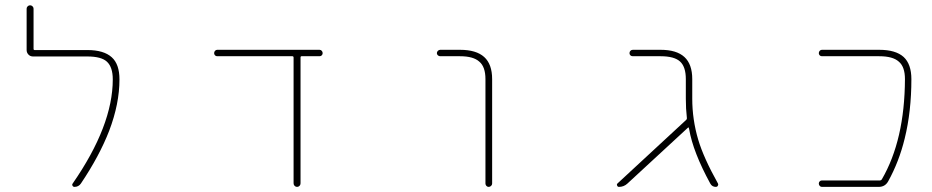

<svg xmlns="http://www.w3.org/2000/svg" viewBox="-20 -733 3540 729"><path d="M262.7 -23.4Q257.8 -23.4 255.4 -27.8Q252.9 -32.2 255.9 -36.1Q408.2 -255.9 408.2 -431.6Q408.2 -478.5 385.7 -499Q364.3 -518.6 311.5 -518.6H105.5Q94.7 -518.6 87.9 -525.9Q81.1 -533.2 81.1 -543V-700.2Q81.1 -705.1 85 -709Q88.9 -712.9 94.2 -712.9Q99.6 -712.9 103.5 -709Q107.4 -705.1 107.4 -700.2V-547.9Q107.4 -543 111.3 -543H311.5Q374 -543 404.3 -515.6Q433.6 -489.3 433.6 -431.6Q433.6 -338.9 394.5 -236.3Q357.4 -140.6 287.1 -36.1Q278.3 -23.4 262.7 -23.4Z M1094.7 -37.1V-514.6Q1094.7 -519.5 1089.8 -519.5H804.7Q799.8 -519.5 796.4 -522.9Q793 -526.4 793 -531.2Q793 -536.1 796.4 -540Q799.8 -543.9 804.7 -543.9H1193.4Q1198.2 -543.9 1201.7 -540Q1205.1 -536.1 1205.1 -531.2Q1205.1 -526.4 1201.7 -522.9Q1198.2 -519.5 1193.4 -519.5H1125Q1121.1 -519.5 1121.1 -514.6V-37.1Q1121.1 -31.2 1117.2 -27.3Q1113.3 -23.4 1107.9 -23.4Q1102.5 -23.4 1098.6 -27.3Q1094.7 -31.2 1094.7 -37.1Z M1823.2 -36.1V-432.6Q1823.2 -479.5 1799.8 -499Q1777.3 -519.5 1726.6 -519.5H1651.4Q1646.5 -519.5 1642.6 -522.9Q1638.7 -526.4 1638.7 -531.2Q1638.7 -536.1 1642.6 -540Q1646.5 -543.9 1651.4 -543.9H1726.6Q1788.1 -543.9 1818.4 -516.6Q1848.6 -489.3 1848.6 -432.6V-36.1Q1848.6 -31.2 1844.7 -27.3Q1840.8 -23.4 1835.4 -23.4Q1830.1 -23.4 1826.7 -27.3Q1823.2 -31.2 1823.2 -36.1Z M2698.2 -23.4Q2683.6 -23.4 2676.8 -36.1Q2611.3 -156.2 2596.7 -242.2L2595.7 -246.1Q2594.7 -251 2591.8 -248L2362.3 -36.1Q2348.6 -23.4 2330.1 -23.4Q2325.2 -23.4 2323.2 -28.3Q2322.3 -30.3 2322.3 -32.2Q2322.3 -34.2 2324.2 -36.1L2585.9 -278.3Q2588.9 -281.2 2587.9 -286.1Q2584 -319.3 2584 -358.4V-432.6Q2584 -479.5 2562 -499.5Q2540 -519.5 2488.3 -519.5H2382.8Q2377 -519.5 2373.5 -522.9Q2370.1 -526.4 2370.1 -531.2Q2370.1 -536.1 2373.5 -540Q2377 -543.9 2382.8 -543.9H2488.3Q2548.8 -543.9 2578.6 -516.6Q2608.4 -489.3 2608.4 -432.6V-358.4Q2608.4 -279.3 2630.9 -203.1Q2651.4 -133.8 2706.1 -36.1Q2707 -34.2 2707 -32.2Q2707 -30.3 2705.1 -27.3Q2703.1 -23.4 2698.2 -23.4Z M3100.6 -23.4Q3095.7 -23.4 3092.3 -27.3Q3088.9 -31.2 3088.9 -36.1Q3088.9 -41 3092.3 -44.4Q3095.7 -47.9 3100.6 -47.9H3321.3Q3325.2 -47.9 3328.1 -51.8Q3415 -201.2 3416 -432.6Q3416 -479.5 3392.6 -499Q3370.1 -519.5 3318.4 -519.5H3100.6Q3095.7 -519.5 3092.3 -522.9Q3088.9 -526.4 3088.9 -531.2Q3088.9 -536.1 3092.3 -540Q3095.7 -543.9 3100.6 -543.9H3318.4Q3380.9 -543.9 3411.1 -516.6Q3440.4 -489.3 3440.4 -432.6Q3440.4 -309.6 3415 -207Q3393.6 -119.1 3352.5 -44.9Q3340.8 -23.4 3316.4 -23.4Z"/></svg>

Font: Rounded Mgen+ 1m thin
Style: Regular
Weight: 100
Designer: [Source Han Sans]
Ryoko NISHIZUKA  (kana & ideographs); Paul D. Hunt (Latin, Greek & Cyrillic); Wenlong ZHANG  (bopomofo
Version: Version 1.059.20150602